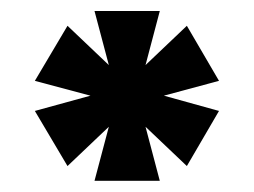

<svg xmlns="http://www.w3.org/2000/svg" viewBox="-20 -692 459 347"><path d="M375.8 -545.9 317.7 -645.4 243 -574.4 268.8 -672.1H150.8L176.7 -574.4L102 -645.4L43 -545.9L143.5 -519.1L43 -491.5L102 -391.9L176.7 -462.9L150.8 -365.2H268.8L243 -462.9L317.7 -391.9L375.8 -491.5L276.2 -519.1Z"/></svg>

Font: Diatome Awesome Bold
Style: Regular
Weight: 400
Designer: 15.100.17
Foundry: 15.100.17
Version: Version 1.010;Fontself Maker 3.5.8